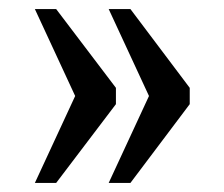

<svg xmlns="http://www.w3.org/2000/svg" viewBox="-20 -482 495 424"><path d="M220 -78 309 -270 220 -462H268L399 -288V-252L268 -78ZM57 -78 146 -270 57 -462H104L236 -288V-252L104 -78Z"/></svg>

Font: Noto Serif Khmer Condensed Medium
Style: Regular
Weight: 500
Width: 3
Designer: Danh Hong and the Monotype Design Team
Foundry: Monotype Imaging Inc.
Version: Version 2.004